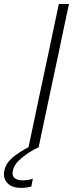

<svg xmlns="http://www.w3.org/2000/svg" viewBox="-89 -733 370 956"><path d="M53 0Q65.5 -60.5 77.5 -116Q89.5 -171.5 103 -237.5L153 -472Q167.5 -540 179.2 -596.5Q191 -653 204 -713H254.5Q241.5 -653 229.5 -596.5Q217.5 -540 203.5 -472L153.5 -237.5Q139.5 -171.5 127.8 -116Q116 -60.5 103.5 0ZM16.5 202.5Q-31 202.5 -53 177.5Q-75 152.5 -67.5 117Q-60 81 -28.2 53Q3.5 25 67.5 -8L70 -20.5L94.5 -22L103.5 0Q56 22.5 18.8 53.5Q-18.5 84.5 -25 117Q-30.5 141 -17 153Q-3.5 165 22.5 165Q39 165 52.8 162.5Q66.5 160 74.5 157L67 196Q57 198.5 42.5 200.5Q28 202.5 16.5 202.5Z"/></svg>

Font: Commissioner ExtraLight
Style: Italic
Weight: 200
Italic angle: -12°
Designer: Kostas Bartsokas
Foundry: Kostas Bartsokas
Version: Version 1.000; ttfautohint (v1.8.3)